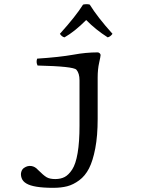

<svg xmlns="http://www.w3.org/2000/svg" viewBox="-20 -744 680 920"><path d="M410 -722Q447 -662 519 -582Q509 -568 496 -565Q438 -602 393 -648Q337 -592 289 -565Q276 -568 267 -582Q343 -666 378 -722Q396 -726 410 -722ZM448 -174Q448 -93 436.5 -33Q425 27 406.5 63Q388 99 359.5 120Q331 141 302 148.5Q273 156 235 156Q140 156 106 135Q89 125 83.5 109Q78 93 82 79.5Q86 66 96 60Q112 49 130 51.5Q148 54 162 70Q188 96 203 105Q218 114 245 114Q271 114 290 104Q309 94 326 68Q343 42 352 -11Q361 -64 361 -142V-359Q361 -393 346 -410Q332 -426 160 -430Q152 -446 158 -463Q265 -470 332 -482Q391 -493 448 -493Q453 -493 457.5 -489Q462 -485 462 -480Q462 -474 455 -443Q448 -412 448 -372Z"/></svg>

Font: Libertinus Mono
Style: Regular
Weight: 400
Designer: Philipp H. Poll
Foundry: Khaled Hosny
Version: Version 6.7